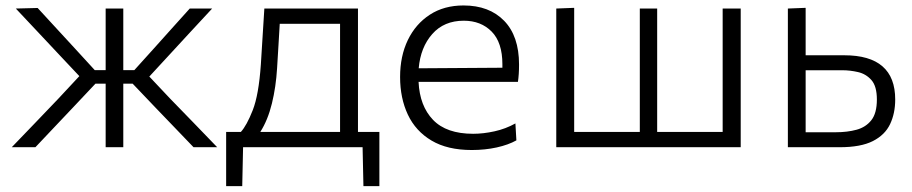

<svg xmlns="http://www.w3.org/2000/svg" viewBox="-20 -526 3257 686"><path d="M22 0Q64 -43.5 105.5 -86.8Q147 -130 188 -173L263.5 -254L199 -322.5Q158 -366 118 -408.8Q78 -451.5 36.5 -495.5L114.5 -497.5Q147.5 -461.5 181 -425.2Q214.5 -389 247.5 -353L318.5 -275.5H357.5V-495.5H420.5V-275.5H460L529.5 -352.5Q561 -388 593.8 -424.2Q626.5 -460.5 658 -495.5H738Q697.5 -452 657.8 -409Q618 -366 579 -323.5L513.5 -252.5L588 -173.5Q630 -130.5 672 -87Q714 -43.5 756 0H671.5Q636.5 -36.5 603.5 -70.8Q570.5 -105 536 -141L454 -227H420.5V0H357.5V-227H321L238.5 -139.5Q205.5 -104.5 172.5 -69.8Q139.5 -35 106.5 0Z M788 139V-54.5H840.5Q861.5 -77.5 883 -132.2Q904.5 -187 912 -295.5Q916 -358.5 918.8 -404.5Q921.5 -450.5 924.5 -495.5H1259V-54.5H1335.5V139H1278.5L1275.5 0H848.5L845.5 139ZM970 -282.5Q966 -215.5 951.5 -156.2Q937 -97 910 -54.5H1195V-441H979.5Q977.5 -405.5 975.2 -368Q973 -330.5 970 -282.5Z M1665.5 10Q1578.5 10 1521.8 -23.8Q1465 -57.5 1437.2 -116.5Q1409.5 -175.5 1409.5 -251Q1409.5 -325.5 1437.2 -383Q1465 -440.5 1515.8 -473.5Q1566.5 -506.5 1636 -506.5Q1728 -506.5 1781.2 -451.8Q1834.5 -397 1834.5 -295.5Q1834.5 -259.5 1830.5 -233.5H1475.5Q1479.5 -147.5 1527.2 -97.8Q1575 -48 1670.5 -48Q1707 -48 1746.8 -56.8Q1786.5 -65.5 1821.5 -85L1825 -24.5Q1796.5 -8.5 1754.8 0.8Q1713 10 1665.5 10ZM1637 -452Q1566.5 -452 1524.5 -404.5Q1482.5 -357 1476 -282L1775 -284Q1775 -290 1775 -296.5Q1775 -374 1736.8 -413Q1698.5 -452 1637 -452Z M1967.5 0V-495.5L2031.5 -498V-54.5H2266V-495.5H2328V-54.5H2562V-495.5H2626.5V0Z M2795 0V-495.5L2858.5 -498V-328.5H2996.5Q3178.5 -328.5 3178.5 -170.5Q3178.5 -121 3160.2 -82.5Q3142 -44 3098.8 -22Q3055.5 0 2980.5 0ZM2858.5 -53.5H2966.5Q3007.5 -53.5 3040.5 -62.5Q3073.5 -71.5 3093.2 -96.5Q3113 -121.5 3113 -170.5Q3113 -218 3093.5 -240Q3074 -262 3045.5 -268.5Q3017 -275 2990 -275H2858.5Z"/></svg>

Font: Commissioner Light
Style: Regular
Weight: 300
Designer: Kostas Bartsokas
Foundry: Kostas Bartsokas
Version: Version 1.000; ttfautohint (v1.8.3)